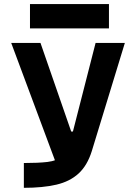

<svg xmlns="http://www.w3.org/2000/svg" viewBox="-20 -899 626 919"><path d="M94.2 0V-118.7Q162.6 -118.7 207 -123.8Q251.5 -128.9 278.1 -152.3Q304.7 -175.8 318.8 -229.5L437.5 -693.4H577.6L419.4 -175.8Q397.9 -106.9 356.2 -68.6Q314.5 -30.3 249.8 -15.1Q185.1 0 94.2 0ZM262.2 -80.1 33.7 -693.4H173.8L320.8 -269.5H361.8ZM123.5 -763.2V-879.4H501.5V-763.2Z"/></svg>

Font: Cascadia Mono PL
Style: Regular
Weight: 400
Monospace: yes
Designer: Aaron Bell
Foundry: Saja Typeworks
Version: Version 2102.003